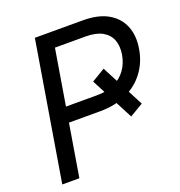

<svg xmlns="http://www.w3.org/2000/svg" viewBox="-131 -839 888 949"><g transform="rotate(-20 312.5 -364.0)"><path d="M423.3 -467.8 541.5 -241.2 470.7 -199.2 353 -425.8ZM35.6 0 156.2 -727.5H409.2Q489.3 -727.5 540 -698.5Q590.8 -669.4 611.8 -618.2Q632.8 -566.9 621.6 -500.5Q610.8 -433.6 573.2 -383.1Q535.6 -332.5 475.3 -304.2Q415 -275.9 335 -275.9H138.2L151.4 -355.5H346.2Q400.9 -355.5 439.7 -374Q478.5 -392.6 502 -425.8Q525.4 -459 532.7 -502.4Q539.6 -545.9 527.1 -578.4Q514.6 -610.8 481.7 -629.4Q448.7 -647.9 394.5 -647.9H232.9L125.5 0Z"/></g></svg>

Font: Inter 24pt
Style: Italic
Weight: 400
Italic angle: -9.3988°
Designer: Rasmus Andersson
Foundry: rsms
Version: Version 4.001;git-66647c0bb